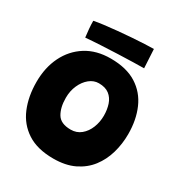

<svg xmlns="http://www.w3.org/2000/svg" viewBox="-197 -976 1072 1140"><g transform="rotate(30 338.5 -406.0)"><path d="M334 25.5Q224 25.5 154.8 -19.5Q85.5 -64.5 53 -142.5Q20.5 -220.5 20.5 -319.5Q20.5 -418 58.2 -494.8Q96 -571.5 166 -615.8Q236 -660 334 -660Q442.5 -660 511.8 -616.2Q581 -572.5 614.2 -496.2Q647.5 -420 647.5 -322.5Q647.5 -255 629.5 -192.5Q611.5 -130 573.8 -81Q536 -32 476.5 -3.2Q417 25.5 334 25.5ZM337.5 -175Q378 -175 407.2 -199.2Q436.5 -223.5 452 -262.5Q467.5 -301.5 467.5 -345Q467.5 -386.5 456 -421.2Q444.5 -456 417.8 -476.8Q391 -497.5 346 -497.5Q311.5 -497.5 282.5 -474Q253.5 -450.5 236 -411.2Q218.5 -372 218.5 -325Q218.5 -259 243.5 -217Q268.5 -175 337.5 -175ZM533.5 -708.5Q507.5 -708.5 460.2 -707.2Q413 -706 355.8 -703.8Q298.5 -701.5 241.5 -698.5Q184.5 -695.5 139.5 -691.5Q136 -720.5 133.5 -747.5Q131 -774.5 131 -802Q158 -807.5 198.5 -812.5Q239 -817.5 285.8 -822Q332.5 -826.5 378.8 -829.8Q425 -833 463.8 -835Q502.5 -837 526.5 -837Z"/></g></svg>

Font: Grandstander Black
Style: Regular
Weight: 900
Designer: Tyler Finck
Foundry: Etcetera Type Co
Version: Version 1.200; ttfautohint (v1.8.3)